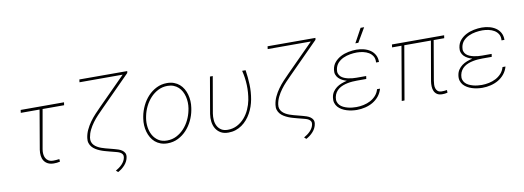

<svg xmlns="http://www.w3.org/2000/svg" viewBox="-67 -1153 4830 1769"><g transform="rotate(-10 2347.5 -268.5)"><path d="M536.6 -501.5H335.4L271 -136.2Q267.1 -113.3 269 -92Q271 -70.8 279.8 -54.2Q288.6 -37.6 305.4 -27.1Q322.3 -16.6 348.6 -16.1Q363.3 -15.6 377.9 -17.3Q392.6 -19 407.2 -20.5L408.7 3.9Q394 7.3 379.4 9Q364.7 10.7 350.1 10.3Q316.9 9.8 294.7 -2Q272.5 -13.7 259.8 -33.4Q247.1 -53.2 243.7 -79.6Q240.2 -106 244.6 -136.2L307.1 -501.5H131.3L134.8 -528.3H540.5Z M1164.1 -710.4 1161.1 -692.9 880.4 -410.2Q855.5 -385.3 829.3 -357.9Q803.2 -330.6 780.8 -300Q758.3 -269.5 741.9 -236.3Q725.6 -203.1 719.7 -166.5Q716.3 -143.6 721.9 -126.2Q727.5 -108.9 739.7 -95.7Q752 -82.5 768.8 -72.8Q785.6 -63 804.4 -56.2Q823.2 -49.3 842.5 -44.2Q861.8 -39.1 878.9 -34.7L923.8 -22.9Q940.9 -18.6 959.5 -12.2Q978 -5.9 992.7 4.4Q1007.3 14.6 1015.6 29.5Q1023.9 44.4 1021 66.4Q1018.1 87.4 1008.8 106.2Q999.5 125 985.6 140.6Q971.7 156.2 954.8 169.2Q938 182.1 919.9 191.4L901.9 174.8Q917 166.5 932.6 155.3Q948.2 144 961.4 130.4Q974.6 116.7 983.6 100.6Q992.7 84.5 995.6 65.9Q998 49.3 991.2 38.6Q984.4 27.8 972.9 21Q961.4 14.2 947.3 10Q933.1 5.9 920.9 2.9L875.5 -8.8Q855.5 -14.2 833.3 -20.3Q811 -26.4 789.8 -35.2Q768.6 -43.9 749.5 -55.7Q730.5 -67.4 717 -83.3Q703.6 -99.1 697 -119.6Q690.4 -140.1 694.3 -166.5Q699.7 -206.1 716.6 -241.9Q733.4 -277.8 756.8 -310.5Q780.3 -343.3 807.9 -372.8Q835.4 -402.3 862.3 -429.2L1116.7 -685.1H712.9L716.3 -710.9Z M1236.8 -274.4Q1246.1 -323.7 1268.8 -371.1Q1291.5 -418.5 1325.9 -455.6Q1360.4 -492.7 1405.5 -515.4Q1450.7 -538.1 1504.9 -538.1Q1541 -538.1 1569.8 -527.3Q1598.6 -516.6 1620.4 -497.8Q1642.1 -479 1657 -453.4Q1671.9 -427.7 1679.9 -398.4Q1688 -369.1 1689.7 -337.4Q1691.4 -305.7 1686.5 -274.4L1683.1 -253.9Q1674.3 -204.6 1651.6 -157.2Q1628.9 -109.9 1594.5 -72.8Q1560.1 -35.6 1514.9 -12.9Q1469.7 9.8 1415.5 9.8Q1379.4 9.8 1350.6 -1Q1321.8 -11.7 1300 -30.5Q1278.3 -49.3 1263.4 -75Q1248.5 -100.6 1240.2 -129.9Q1231.9 -159.2 1230.2 -190.9Q1228.5 -222.7 1233.4 -253.9ZM1259.8 -253.9Q1252.9 -212.9 1258.5 -170.7Q1264.2 -128.4 1283 -94.2Q1301.8 -60.1 1334.5 -38.3Q1367.2 -16.6 1415.5 -16.6Q1463.9 -16.6 1504.2 -37.4Q1544.4 -58.1 1575.4 -91.8Q1606.4 -125.5 1627 -168Q1647.5 -210.4 1656.2 -253.9L1660.2 -274.4Q1664.6 -301.8 1663.6 -329.8Q1662.6 -357.9 1656 -384.3Q1649.4 -410.6 1637 -433.8Q1624.5 -457 1605.7 -474.4Q1586.9 -491.7 1561.8 -501.7Q1536.6 -511.7 1504.9 -511.7Q1457 -511.7 1416.5 -491Q1376 -470.2 1345 -436.5Q1314 -402.8 1293.2 -360.4Q1272.5 -317.9 1263.7 -274.4Z M1932.1 -528.3 1873 -188Q1868.2 -156.7 1870.8 -126.2Q1873.5 -95.7 1886.5 -71.3Q1899.4 -46.9 1923.1 -31.7Q1946.8 -16.6 1983.4 -16.6Q2031.7 -16.6 2071.3 -37.4Q2110.8 -58.1 2140.4 -91.8Q2169.9 -125.5 2189 -168Q2208 -210.4 2216.3 -253.9Q2229 -322.3 2226.6 -391.8Q2224.1 -461.4 2207 -528.8H2239.3Q2250 -460.4 2252.4 -392.1Q2254.9 -323.7 2242.7 -255.4Q2236.8 -222.7 2225.6 -190.4Q2214.4 -158.2 2198 -128.7Q2181.6 -99.1 2159.9 -74Q2138.2 -48.8 2111.3 -30Q2084.5 -11.2 2052.7 -0.7Q2021 9.8 1984.9 9.8Q1941.4 9.8 1912.6 -7.3Q1883.8 -24.4 1867.2 -52.2Q1850.6 -80.1 1845.9 -115.7Q1841.3 -151.4 1847.2 -189L1905.8 -528.3Z M2924.8 -710.4 2921.9 -692.9 2641.1 -410.2Q2616.2 -385.3 2590.1 -357.9Q2564 -330.6 2541.5 -300Q2519 -269.5 2502.7 -236.3Q2486.3 -203.1 2480.5 -166.5Q2477.1 -143.6 2482.7 -126.2Q2488.3 -108.9 2500.5 -95.7Q2512.7 -82.5 2529.5 -72.8Q2546.4 -63 2565.2 -56.2Q2584 -49.3 2603.3 -44.2Q2622.6 -39.1 2639.6 -34.7L2684.6 -22.9Q2701.7 -18.6 2720.2 -12.2Q2738.8 -5.9 2753.4 4.4Q2768.1 14.6 2776.4 29.5Q2784.7 44.4 2781.7 66.4Q2778.8 87.4 2769.5 106.2Q2760.3 125 2746.3 140.6Q2732.4 156.2 2715.6 169.2Q2698.7 182.1 2680.7 191.4L2662.6 174.8Q2677.7 166.5 2693.4 155.3Q2709 144 2722.2 130.4Q2735.4 116.7 2744.4 100.6Q2753.4 84.5 2756.3 65.9Q2758.8 49.3 2752 38.6Q2745.1 27.8 2733.6 21Q2722.2 14.2 2708 10Q2693.8 5.9 2681.6 2.9L2636.2 -8.8Q2616.2 -14.2 2594 -20.3Q2571.8 -26.4 2550.5 -35.2Q2529.3 -43.9 2510.3 -55.7Q2491.2 -67.4 2477.8 -83.3Q2464.4 -99.1 2457.8 -119.6Q2451.2 -140.1 2455.1 -166.5Q2460.4 -206.1 2477.3 -241.9Q2494.1 -277.8 2517.6 -310.5Q2541 -343.3 2568.6 -372.8Q2596.2 -402.3 2623 -429.2L2877.4 -685.1H2473.6L2477.1 -710.9Z M2988.3 -141.6Q2992.7 -171.4 3007.3 -193.1Q3022 -214.8 3042.7 -230.2Q3063.5 -245.6 3089.1 -255.4Q3114.7 -265.1 3141.1 -271Q3119.6 -277.3 3099.9 -287.6Q3080.1 -297.9 3065.9 -312.5Q3051.8 -327.1 3044.9 -346.9Q3038.1 -366.7 3042 -391.6Q3047.9 -432.6 3072 -460.4Q3096.2 -488.3 3129.6 -505.6Q3163.1 -522.9 3201.9 -530.5Q3240.7 -538.1 3276.4 -538.1Q3311 -538.1 3345 -529.5Q3378.9 -521 3405.3 -503.2Q3431.6 -485.4 3447.5 -457.3Q3463.4 -429.2 3462.9 -390.1H3435.5Q3438.5 -424.3 3424.8 -447.5Q3411.1 -470.7 3387.7 -484.9Q3364.3 -499 3334.7 -505.4Q3305.2 -511.7 3276.9 -511.7Q3246.6 -511.7 3213.1 -506.1Q3179.7 -500.5 3149.9 -487.1Q3120.1 -473.6 3098.4 -450.7Q3076.7 -427.7 3069.8 -393.1Q3064.9 -369.1 3070.8 -351.8Q3076.7 -334.5 3089.1 -322.5Q3101.6 -310.5 3119.4 -303Q3137.2 -295.4 3157.2 -291Q3177.2 -286.6 3197.3 -284.9Q3217.3 -283.2 3234.4 -283.2H3324.2L3320.3 -256.3H3234.4Q3213.4 -256.3 3190.2 -254.6Q3167 -252.9 3144.3 -248.3Q3121.6 -243.7 3100.1 -235.6Q3078.6 -227.5 3061.3 -214.6Q3043.9 -201.7 3031.7 -183.3Q3019.5 -165 3014.6 -140.1Q3009.8 -115.2 3015.6 -96.7Q3021.5 -78.1 3034.2 -64.5Q3046.9 -50.8 3065.4 -41.7Q3084 -32.7 3104.5 -27.1Q3125 -21.5 3146.2 -19.3Q3167.5 -17.1 3186 -17.1Q3219.2 -17.1 3253.7 -24.4Q3288.1 -31.7 3317.6 -47.1Q3347.2 -62.5 3369.6 -87.2Q3392.1 -111.8 3401.9 -146.5H3429.7Q3418 -106 3393.6 -76.4Q3369.1 -46.9 3336.4 -27.8Q3303.7 -8.8 3264.9 0.5Q3226.1 9.8 3186.5 9.8Q3164.1 9.8 3139.4 6.3Q3114.7 2.9 3091.3 -4.4Q3067.9 -11.7 3047.4 -23.7Q3026.9 -35.6 3012.2 -52.2Q2997.6 -68.8 2990.7 -91.1Q2983.9 -113.3 2988.3 -141.6ZM3350.6 -729.5H3383.8L3306.2 -597.2H3278.3Z M4092.8 -501.5H3994.1L3930.7 -132.3Q3927.7 -114.7 3927 -95.7Q3926.3 -76.7 3931.4 -60.8Q3936.5 -44.9 3948.5 -34.4Q3960.4 -23.9 3983.4 -22.9Q3996.1 -22 4009 -23.7Q4022 -25.4 4034.7 -26.9L4035.2 -2Q4022.5 1 4009.8 2.7Q3997.1 4.4 3984.4 3.9Q3954.6 3.4 3937 -8.8Q3919.4 -21 3910.9 -40.3Q3902.3 -59.6 3901.4 -83.7Q3900.4 -107.9 3904.3 -132.3L3968.3 -501.5H3719.2L3632.8 0H3606.9L3692.9 -501.5H3605L3608.4 -528.3H4096.7Z M4162.1 -141.6Q4166.5 -171.4 4181.2 -193.1Q4195.8 -214.8 4216.6 -230.2Q4237.3 -245.6 4262.9 -255.4Q4288.6 -265.1 4314.9 -271Q4293.5 -277.3 4273.7 -287.6Q4253.9 -297.9 4239.7 -312.5Q4225.6 -327.1 4218.8 -346.9Q4211.9 -366.7 4215.8 -391.6Q4221.7 -432.6 4245.8 -460.4Q4270 -488.3 4303.5 -505.6Q4336.9 -522.9 4375.7 -530.5Q4414.6 -538.1 4450.2 -538.1Q4484.9 -538.1 4518.8 -529.5Q4552.7 -521 4579.1 -503.2Q4605.5 -485.4 4621.3 -457.3Q4637.2 -429.2 4636.7 -390.1H4609.4Q4612.3 -424.3 4598.6 -447.5Q4585 -470.7 4561.5 -484.9Q4538.1 -499 4508.5 -505.4Q4479 -511.7 4450.7 -511.7Q4420.4 -511.7 4387 -506.1Q4353.5 -500.5 4323.7 -487.1Q4293.9 -473.6 4272.2 -450.7Q4250.5 -427.7 4243.7 -393.1Q4238.8 -369.1 4244.6 -351.8Q4250.5 -334.5 4262.9 -322.5Q4275.4 -310.5 4293.2 -303Q4311 -295.4 4331.1 -291Q4351.1 -286.6 4371.1 -284.9Q4391.1 -283.2 4408.2 -283.2H4498L4494.1 -256.3H4408.2Q4387.2 -256.3 4364 -254.6Q4340.8 -252.9 4318.1 -248.3Q4295.4 -243.7 4273.9 -235.6Q4252.4 -227.5 4235.1 -214.6Q4217.8 -201.7 4205.6 -183.3Q4193.4 -165 4188.5 -140.1Q4183.6 -115.2 4189.5 -96.7Q4195.3 -78.1 4208 -64.5Q4220.7 -50.8 4239.3 -41.7Q4257.8 -32.7 4278.3 -27.1Q4298.8 -21.5 4320.1 -19.3Q4341.3 -17.1 4359.9 -17.1Q4393.1 -17.1 4427.5 -24.4Q4461.9 -31.7 4491.5 -47.1Q4521 -62.5 4543.5 -87.2Q4565.9 -111.8 4575.7 -146.5H4603.5Q4591.8 -106 4567.4 -76.4Q4543 -46.9 4510.3 -27.8Q4477.5 -8.8 4438.7 0.5Q4399.9 9.8 4360.4 9.8Q4337.9 9.8 4313.2 6.3Q4288.6 2.9 4265.1 -4.4Q4241.7 -11.7 4221.2 -23.7Q4200.7 -35.6 4186 -52.2Q4171.4 -68.8 4164.6 -91.1Q4157.7 -113.3 4162.1 -141.6Z"/></g></svg>

Font: Roboto Mono Thin
Style: Italic
Weight: 250
Designer: Google
Version: Version 2.000985; 2015; ttfautohint (v1.3)